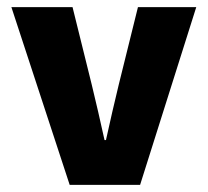

<svg xmlns="http://www.w3.org/2000/svg" viewBox="-20 -520 584 540"><path d="M176 0 12 -500H184L238 -282Q247 -245 256 -206Q265 -167 274 -126H278Q287 -167 296 -206Q305 -245 314 -282L368 -500H532L374 0Z"/></svg>

Font: Assistant ExtraLight ExtraBold
Style: Regular
Weight: 800
Version: Version 3.000